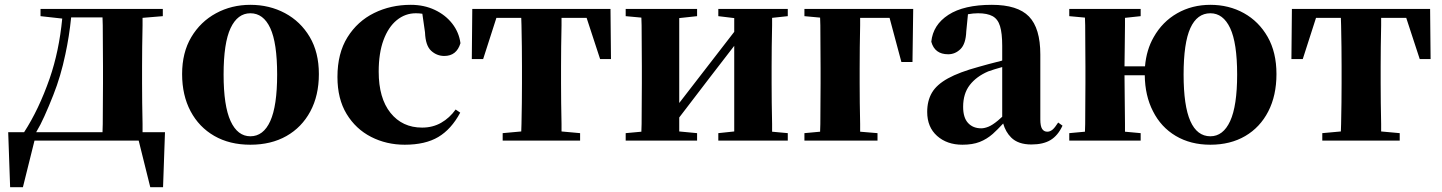

<svg xmlns="http://www.w3.org/2000/svg" viewBox="-20 -583 5978 796"><path d="M403 0H123L75 193H22L14 -35H80Q141 -129 186 -258Q225 -371 238 -506L148 -516V-546H655V-516L571 -509Q571 -495 571 -478Q570 -435 569.5 -389Q569 -343 569 -308V-238Q569 -203 569.5 -157Q570 -111 571 -69Q571 -50 571 -35H664L656 193H603L555 0ZM405 -35Q405 -50 406 -69Q406 -111 406.5 -157Q407 -203 407 -238V-308Q407 -343 406.5 -389Q406 -435 406 -478Q405 -496 405 -511H275Q267 -432 251 -358Q232 -267 201 -189Q183 -143 164 -101Q148 -65 130 -35Z M1018 17Q932 17 868.5 -19.5Q805 -56 770 -122Q735 -188 735 -276Q735 -365 773 -429Q811 -493 875.5 -528Q940 -563 1018 -563Q1097 -563 1161.5 -528.5Q1226 -494 1264 -430Q1302 -366 1302 -276Q1302 -187 1266.5 -121Q1231 -55 1167.5 -19Q1104 17 1018 17ZM1018 -18Q1072 -18 1100.5 -81Q1129 -144 1129 -274Q1129 -405 1100.5 -466.5Q1072 -528 1018 -528Q965 -528 936 -466.5Q907 -405 907 -274Q907 -144 936 -81Q965 -18 1018 -18Z M1658 17Q1582 17 1518.5 -15.5Q1455 -48 1417 -110.5Q1379 -173 1379 -264Q1379 -362 1420.5 -428.5Q1462 -495 1531 -529Q1600 -563 1683 -563Q1738 -563 1782.5 -542Q1827 -521 1855 -485Q1883 -449 1889 -404Q1873 -351 1822 -351Q1791 -351 1767.5 -372.5Q1744 -394 1742 -449L1731 -526Q1718 -528 1704 -528Q1660 -528 1625 -499.5Q1590 -471 1570 -417Q1550 -363 1550 -286Q1550 -176 1599 -115Q1648 -54 1730 -54Q1774 -54 1809 -74Q1844 -94 1869 -129L1888 -116Q1851 -47 1797 -15Q1743 17 1658 17Z M1936 -338 1938 -546H2511L2513 -338H2468L2412 -509H2308Q2308 -495 2308 -478Q2307 -435 2306.5 -389Q2306 -343 2306 -308V-238Q2306 -203 2306.5 -157Q2307 -111 2308 -69Q2308 -52 2308 -38L2385 -31V0H2064V-31L2141 -38Q2142 -52 2142 -69Q2143 -111 2143.5 -157Q2144 -203 2144 -238V-308Q2144 -343 2143.5 -389Q2143 -435 2142 -478Q2142 -495 2141 -509H2038L1983 -338Z M2574 0V-31L2639 -37Q2639 -51 2640 -69Q2640 -111 2640.5 -157Q2641 -203 2641 -238V-308Q2641 -343 2640.5 -389Q2640 -435 2640 -478Q2639 -495 2639 -510L2574 -516V-546H2870V-516L2796 -508V-156L2891 -279L3024 -451V-508L2958 -516V-546H3246V-516L3181 -509Q3181 -495 3181 -478Q3180 -435 3179.5 -389Q3179 -343 3179 -308V-238Q3179 -203 3179.5 -157Q3180 -111 3181 -69Q3181 -51 3181 -37L3246 -31V0H2958V-31L3024 -38V-393L2923 -262L2796 -96V-38L2870 -31V0Z M3315 0V-31L3380 -37Q3380 -51 3381 -69Q3381 -111 3381.5 -157Q3382 -203 3382 -238V-299Q3382 -339 3381.5 -386.5Q3381 -434 3381 -478Q3380 -495 3380 -510L3315 -516V-546H3766L3763 -326H3717L3668 -509H3546Q3546 -495 3546 -478Q3545 -434 3544.5 -386.5Q3544 -339 3544 -299V-238Q3544 -203 3544.5 -157Q3545 -111 3546 -69Q3546 -52 3546 -37L3618 -31V0Z M3970 17Q3906 17 3865 -19.5Q3824 -56 3824 -119Q3824 -165 3843.5 -198.5Q3863 -232 3910 -258Q3957 -284 4038 -306Q4076 -317 4128 -330Q4131 -331 4135 -332V-393Q4135 -445 4126 -474.5Q4117 -504 4095 -516Q4073 -528 4035 -528Q4015 -528 3993 -524L3986 -453Q3984 -401 3962 -379.5Q3940 -358 3911 -358Q3855 -358 3841 -410Q3848 -480 3912 -521.5Q3976 -563 4092 -563Q4199 -563 4246 -514.5Q4293 -466 4293 -357V-88Q4293 -60 4300.5 -48.5Q4308 -37 4322 -37Q4333 -37 4343 -45Q4353 -53 4367 -75L4385 -62Q4366 -21 4335.5 -2.5Q4305 16 4256 16Q4201 16 4172 -13Q4149 -36 4139 -71Q4116 -46 4096 -28Q4071 -6 4041.5 5.5Q4012 17 3970 17ZM4135 -305Q4099 -295 4077 -287Q4028 -266 4000.5 -230.5Q3973 -195 3973 -140Q3973 -95 3993.5 -73Q4014 -51 4048 -51Q4061 -51 4077.5 -57.5Q4094 -64 4117 -83Q4125 -90 4135 -99ZM3933 -509Q3927 -507 3921 -505Z M4413 0V-31L4478 -37Q4478 -51 4479 -69Q4479 -111 4479.5 -157Q4480 -203 4480 -238V-308Q4480 -343 4479.5 -389Q4479 -435 4479 -478Q4478 -495 4478 -510L4413 -516V-546H4709V-516L4644 -509Q4644 -495 4644 -478Q4643 -434 4643 -387Q4642 -344 4642 -308H4727Q4733 -377 4763 -429Q4799 -493 4860.5 -528Q4922 -563 4998 -563Q5075 -563 5137 -528.5Q5199 -494 5235.5 -430Q5272 -366 5272 -276Q5272 -187 5238 -121Q5204 -55 5142.5 -19Q5081 17 4998 17Q4916 17 4854.5 -19.5Q4793 -56 4760 -122Q4727 -186 4726 -271H4642Q4642 -220 4643 -168Q4643 -114 4644 -70Q4644 -52 4644 -37L4709 -31V0ZM4998 -18Q5051 -18 5080 -81Q5109 -144 5109 -274Q5109 -405 5080 -466.5Q5051 -528 4998 -528Q4943 -528 4915 -466.5Q4887 -405 4887 -274Q4887 -144 4915 -81Q4943 -18 4998 -18Z M5334 -338 5336 -546H5909L5911 -338H5866L5810 -509H5706Q5706 -495 5706 -478Q5705 -435 5704.5 -389Q5704 -343 5704 -308V-238Q5704 -203 5704.5 -157Q5705 -111 5706 -69Q5706 -52 5706 -38L5783 -31V0H5462V-31L5539 -38Q5540 -52 5540 -69Q5541 -111 5541.5 -157Q5542 -203 5542 -238V-308Q5542 -343 5541.5 -389Q5541 -435 5540 -478Q5540 -495 5539 -509H5436L5381 -338Z"/></svg>

Font: Early Summer Mincho Heavy
Style: Regular
Weight: 900
Designer: GuiWonder
Version: Version 1.002